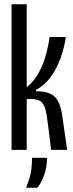

<svg xmlns="http://www.w3.org/2000/svg" viewBox="-20 -701 342 898"><path d="M34 0V-681H105V-293Q142 -323 164 -366Q186 -409 197 -452.5Q208 -496 212 -528H288Q281 -479 263.5 -430Q246 -381 217.5 -341.5Q189 -302 149 -281V-274Q208 -275 235.5 -249Q263 -223 272 -154L294 0H219L204 -122Q199 -165 192 -190.5Q185 -216 170 -227Q155 -238 125 -238H105V0ZM102 177Q123 125 126.5 92Q130 59 130 37H200Q200 78 187 116Q174 154 155 177Z"/></svg>

Font: Bricolage Grotesque 96pt Condensed Light
Style: Regular
Weight: 300
Width: 3
Designer: Mathieu Triay
Foundry: Atelier Triay
Version: Version 1.001; ttfautohint (v1.8.4.7-5d5b);gftools[0.9.33.de